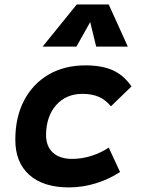

<svg xmlns="http://www.w3.org/2000/svg" viewBox="-20 -815 626 845"><path d="M297.4 -115.7Q341.3 -115.7 383.5 -129.4Q425.8 -143.1 458.5 -165.5L508.3 -58.1Q462.4 -27.3 403.6 -8.8Q344.7 9.8 283.2 9.8Q170.9 9.8 109.1 -45.2Q47.4 -100.1 47.4 -199.7Q47.4 -298.8 85.7 -372.3Q124 -445.8 193.6 -486.6Q263.2 -527.3 356.4 -527.3Q429.2 -527.3 477.3 -505.4Q525.4 -483.4 558.6 -434.6L468.3 -347.2Q444.3 -376 414.6 -388.9Q384.8 -401.9 342.8 -401.9Q270.5 -401.9 226.8 -352.1Q183.1 -302.2 182.6 -220.2Q183.1 -170.4 213.1 -143.1Q243.2 -115.7 297.4 -115.7ZM458.5 -795.4 542.5 -609.9H403.3L377 -717.8L316.4 -609.9H167.5L317.9 -795.4Z"/></svg>

Font: CaskaydiaCove NFP
Style: Bold Italic
Weight: 700
Italic angle: -10°
Designer: Aaron Bell
Foundry: Saja Typeworks
Version: Version 2111.001; VTT 6.35;Nerd Fonts 3.1.1